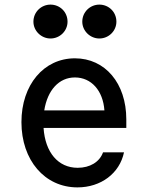

<svg xmlns="http://www.w3.org/2000/svg" viewBox="-20 -803 640 833"><path d="M169 -248H528V-285C528 -442 436 -550 305 -550C170 -550 73 -435 73 -273C73 -108 174 10 316 10C418 10 499 -51 518 -142H427C412 -100 370 -75 317 -75C232 -75 176 -142 169 -248ZM305 -467C376 -467 427 -410 433 -324H172C186 -412 236 -467 305 -467ZM125 -709C125 -669 159 -636 199 -636C240 -636 273 -669 273 -709C273 -751 240 -783 199 -783C159 -783 125 -751 125 -709ZM337 -709C337 -669 371 -636 411 -636C452 -636 485 -669 485 -709C485 -751 452 -783 411 -783C371 -783 337 -751 337 -709Z"/></svg>

Font: CommitMono
Style: 500Regular
Weight: 500
Monospace: yes
Designer: Eigil Nikolajsen
Foundry: Eigil Nikolajsen
Version: Version 1.143